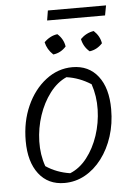

<svg xmlns="http://www.w3.org/2000/svg" viewBox="-54 -783 570 832"><g transform="rotate(-5 231.5 -367.5)"><path d="M193 8Q122 8 81.5 -44.5Q41 -97 41 -188Q41 -272 71.5 -340Q102 -408 154.5 -448.5Q207 -489 270 -489Q341 -489 381.5 -437Q422 -385 422 -293Q422 -230 404.5 -175.5Q387 -121 355.5 -79.5Q324 -38 282.5 -15Q241 8 193 8ZM221 -32Q263 -49 294.5 -89.5Q326 -130 344 -184Q362 -238 363.5 -296.5Q365 -355 347 -408Q297 -440 241 -448Q200 -430 168.5 -388.5Q137 -347 119 -293Q101 -239 99.5 -181Q98 -123 116 -72Q162 -41 221 -32ZM179 -700 186 -743H439L431 -700ZM193 -551Q167 -575 160 -607Q186 -633 218 -637Q244 -614 249 -581Q226 -555 193 -551ZM351 -551Q325 -573 318 -607Q343 -632 376 -637Q402 -613 407 -581Q383 -555 351 -551Z"/></g></svg>

Font: Piazzolla Light
Style: Italic
Weight: 300
Italic angle: -11.3°
Designer: Juan Pablo del Peral
Foundry: Huerta Tipografica
Version: Version 1.330